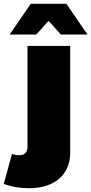

<svg xmlns="http://www.w3.org/2000/svg" viewBox="-85 -789 481 1012"><path d="M171 -679 236 -607H376L265 -769H77L-34 -607H106ZM60 -17C60 14 44 30 16 29C3 29 -10 26 -22 23L-65 180C-27 195 18 203 68 203C200 204 285 132 285 17V-547H60Z"/></svg>

Font: Montserrat-Arabic Black
Style: Regular
Weight: 900
Designer: Mohamed Gaber
Foundry: Kief Type Foundry
Version: Version 5.008;PS 005.008;hotconv 1.0.88;makeotf.lib2.5.64775